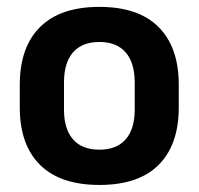

<svg xmlns="http://www.w3.org/2000/svg" viewBox="-20 -524 577 558"><path d="M269 13.5Q155 13.5 96.2 -45Q37.5 -103.5 37.5 -211.5V-278Q37.5 -386.5 96.2 -445.2Q155 -504 269 -504Q382.5 -504 441 -445.2Q499.5 -386.5 499.5 -278V-211.5Q499.5 -103.5 441.2 -45Q383 13.5 269 13.5ZM269 -89Q319 -89 345.2 -119Q371.5 -149 371.5 -205V-284.5Q371.5 -341.5 345.2 -371.8Q319 -402 269 -402Q218.5 -402 192.2 -371.8Q166 -341.5 166 -284.5V-205Q166 -149 192.2 -119Q218.5 -89 269 -89Z"/></svg>

Font: Anek Latin Medium SemiBold
Style: Regular
Weight: 600
Version: Version 1.003